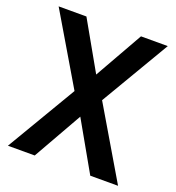

<svg xmlns="http://www.w3.org/2000/svg" viewBox="-128 -616 831 904"><g transform="rotate(20 288.0 -164.0)"><path d="M218.8 -163.6 12.2 -512.7H151.4L288.1 -271.5L424.8 -512.7H559.1L355.5 -167.5L564 185.5H424.8L285.6 -59.6L146.5 185.5H12.2Z"/></g></svg>

Font: SansationBold
Style: Bold
Weight: 700
Designer: Bernd Montag
Version: Version 1.301